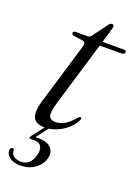

<svg xmlns="http://www.w3.org/2000/svg" viewBox="-147 -591 622 859"><g transform="rotate(20 163.5 -162.0)"><path d="M135 -415 89.5 -421.5Q80 -423.5 80 -431Q80 -440.5 93.5 -440.5H146.5Q159 -440.5 166 -449.5L219 -521.5Q225 -529.5 233.5 -529.5Q242.5 -529.5 242.5 -520.5Q242.5 -514.5 238 -500.5L220 -440H323Q333 -440 333 -432.5Q333 -420 312 -420H214L122 -113Q107 -62 114 -46.2Q121 -30.5 144 -30.5Q166.5 -30.5 187.5 -42.8Q208.5 -55 232.5 -83Q238.5 -90 243 -89.5Q249.5 -89 247.5 -80.5Q239.5 -60 219 -39.5Q198.5 -19 169.2 -5.2Q140 8.5 106.5 8.5Q63.5 8.5 52 -17.8Q40.5 -44 56.5 -97L142 -382Q147.5 -399.5 146 -406.2Q144.5 -413 135 -415ZM116.5 -3H134.5L84 63Q90.5 63 98 63Q139 63 158 82.5Q177 102 169 132Q160.5 165 131.2 185.5Q102 206 62.5 206Q29.5 206 10.8 191.2Q-8 176.5 -6 155Q-4 145.5 4.5 144.5Q11.5 144 12.5 151.5Q12.5 171.5 26.8 180.2Q41 189 60.5 189Q105.5 189 119.5 133.5Q125.5 109 117 93.8Q108.5 78.5 84 78.5H67.5Q53.5 78.5 64.5 64.5Z"/></g></svg>

Font: Fraunces 72pt S000 Light
Style: Italic
Weight: 300
Italic angle: -16°
Version: Version 1.000; ttfautohint (v1.8.3)